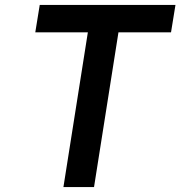

<svg xmlns="http://www.w3.org/2000/svg" viewBox="-20 -758 731 778"><path d="M237 0 336 -627H123L141 -738H691L673 -627H460L361 0Z"/></svg>

Font: Exo Thin SemiBold
Style: Italic
Weight: 600
Italic angle: -9°
Version: Version 2.000